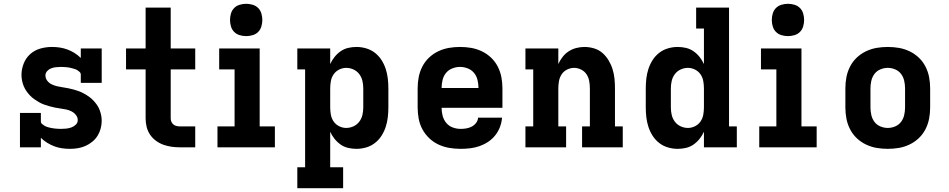

<svg xmlns="http://www.w3.org/2000/svg" viewBox="-20 -775 4990 1010"><path d="M348 8Q327 8 306 5Q285 2 265.5 -5.5Q246 -13 228 -24Q210 -35 195 -50V0H85V-181H195V-136Q195 -128 201 -123Q207 -118 213.5 -114Q220 -110 227 -107.5Q234 -105 241.5 -103.5Q249 -102 256.5 -100.5Q264 -99 271.5 -98.5Q279 -98 286.5 -97.5Q294 -97 301 -97Q315 -97 328.5 -98.5Q342 -100 355 -104.5Q368 -109 378.5 -119Q389 -129 389 -143Q389 -158 379.5 -170Q370 -182 356.5 -189Q343 -196 328.5 -199Q314 -202 299 -204Q284 -206 269.5 -209Q255 -212 240.5 -216Q226 -220 212 -225Q198 -230 185 -237.5Q172 -245 160 -253.5Q148 -262 137.5 -273Q127 -284 118.5 -296.5Q110 -309 104.5 -322.5Q99 -336 96 -351Q93 -366 93 -381Q93 -411 104.5 -440.5Q116 -470 139 -490.5Q162 -511 192 -519.5Q222 -528 253 -528Q274 -528 294.5 -525Q315 -522 335 -514.5Q355 -507 372.5 -496Q390 -485 405 -470V-520H515V-339H405V-384Q405 -391 399 -396.5Q393 -402 386.5 -406Q380 -410 373 -412Q366 -414 359 -416Q352 -418 344.5 -419.5Q337 -421 329.5 -421.5Q322 -422 314.5 -422.5Q307 -423 300 -423Q287 -423 274 -421.5Q261 -420 249 -415.5Q237 -411 228 -401Q219 -391 219 -378Q219 -363 228.5 -350.5Q238 -338 251.5 -331.5Q265 -325 279.5 -321.5Q294 -318 308.5 -316Q323 -314 338 -311Q353 -308 367.5 -304Q382 -300 395.5 -295Q409 -290 422.5 -282.5Q436 -275 448 -266.5Q460 -258 470.5 -247Q481 -236 489.5 -224Q498 -212 503.5 -198Q509 -184 512 -169.5Q515 -155 515 -140Q515 -119 509.5 -98.5Q504 -78 493 -60.5Q482 -43 465.5 -29.5Q449 -16 430 -7.5Q411 1 390 4.5Q369 8 348 8Z M928 0Q905 0 883 -3Q861 -6 840 -13.5Q819 -21 800.5 -34.5Q782 -48 769.5 -66.5Q757 -85 751.5 -107Q746 -129 746 -152V-410H643V-520H746V-735H878V-520H1007V-410H878V-152Q878 -142 882 -133.5Q886 -125 893 -119.5Q900 -114 909.5 -112Q919 -110 928 -110H1007V0Z M1124 0V-110H1214V-410H1133V-520H1346V-110H1426V0ZM1275 -585Q1258 -585 1241 -590Q1224 -595 1212 -607Q1200 -619 1195 -636Q1190 -653 1190 -670Q1190 -687 1195 -704Q1200 -721 1212 -733Q1224 -745 1241 -750Q1258 -755 1275 -755Q1292 -755 1309 -750Q1326 -745 1338 -733Q1350 -721 1355 -704Q1360 -687 1360 -670Q1360 -653 1355 -636Q1350 -619 1338 -607Q1326 -595 1309 -590Q1292 -585 1275 -585Z M1544 215V105H1585V-410H1544V-520H1717V-438Q1726 -458 1740 -475.5Q1754 -493 1772 -505.5Q1790 -518 1811.5 -523Q1833 -528 1855 -528Q1881 -528 1906.5 -520.5Q1932 -513 1952.5 -497Q1973 -481 1987 -459Q2001 -437 2009 -412.5Q2017 -388 2020 -362Q2023 -336 2023 -310V-210Q2023 -184 2020 -158Q2017 -132 2009 -107.5Q2001 -83 1987 -61Q1973 -39 1952.5 -23Q1932 -7 1906.5 0.5Q1881 8 1855 8Q1833 8 1811.5 3Q1790 -2 1772 -14.5Q1754 -27 1740 -44.5Q1726 -62 1717 -82V105H1785V215ZM1801 -102Q1821 -102 1839.5 -110.5Q1858 -119 1870 -135Q1882 -151 1886.5 -170.5Q1891 -190 1891 -210V-310Q1891 -330 1886.5 -349.5Q1882 -369 1870 -385Q1858 -401 1839.5 -409.5Q1821 -418 1801 -418Q1782 -418 1764 -409Q1746 -400 1735 -384Q1724 -368 1720.5 -348.5Q1717 -329 1717 -310V-210Q1717 -191 1720.5 -171.5Q1724 -152 1735 -136Q1746 -120 1764 -111Q1782 -102 1801 -102Z M2403 8Q2373 8 2343.5 3Q2314 -2 2287 -14.5Q2260 -27 2238 -48Q2216 -69 2202 -95Q2188 -121 2182.5 -150.5Q2177 -180 2177 -210V-310Q2177 -340 2182.5 -369Q2188 -398 2201.5 -424.5Q2215 -451 2236.5 -471.5Q2258 -492 2285 -505Q2312 -518 2341 -523Q2370 -528 2400 -528Q2430 -528 2459 -523Q2488 -518 2515 -505Q2542 -492 2563.5 -471.5Q2585 -451 2598.5 -424.5Q2612 -398 2617.5 -369Q2623 -340 2623 -310V-208H2303Q2303 -186 2308.5 -165.5Q2314 -145 2327.5 -128.5Q2341 -112 2361.5 -104.5Q2382 -97 2403 -97Q2418 -97 2433 -99.5Q2448 -102 2461.5 -109Q2475 -116 2484.5 -128.5Q2494 -141 2495 -156H2621Q2619 -131 2610 -107Q2601 -83 2585 -63Q2569 -43 2548 -29Q2527 -15 2503 -6.5Q2479 2 2453.5 5Q2428 8 2403 8ZM2303 -312H2497Q2497 -333 2492 -354Q2487 -375 2474 -391Q2461 -407 2441 -415Q2421 -423 2400 -423Q2379 -423 2359 -415Q2339 -407 2326 -391Q2313 -375 2308 -354Q2303 -333 2303 -312Z M2744 0V-110H2785V-410H2744V-520H2917V-438Q2926 -458 2939.5 -475.5Q2953 -493 2971.5 -505Q2990 -517 3011.5 -522.5Q3033 -528 3054 -528Q3080 -528 3105 -520.5Q3130 -513 3149 -496.5Q3168 -480 3181.5 -457.5Q3195 -435 3202.5 -410.5Q3210 -386 3212.5 -361Q3215 -336 3215 -310V-110H3256V0H3042V-110H3083V-310Q3083 -329 3079.5 -348.5Q3076 -368 3065.5 -384Q3055 -400 3037 -409Q3019 -418 3000 -418Q2981 -418 2963 -409Q2945 -400 2934.5 -384Q2924 -368 2920.5 -348.5Q2917 -329 2917 -310V-110H2958V0Z M3545 8Q3519 8 3493.5 0.5Q3468 -7 3447.5 -23Q3427 -39 3413 -61Q3399 -83 3391 -107.5Q3383 -132 3380 -158Q3377 -184 3377 -210V-310Q3377 -336 3380 -362Q3383 -388 3391 -412.5Q3399 -437 3413 -459Q3427 -481 3447.5 -497Q3468 -513 3493.5 -520.5Q3519 -528 3545 -528Q3567 -528 3588.5 -523Q3610 -518 3628 -505.5Q3646 -493 3660 -475.5Q3674 -458 3683 -438V-625H3642V-735H3815V-110H3856V0H3683V-82Q3674 -62 3660 -44.5Q3646 -27 3628 -14.5Q3610 -2 3588.5 3Q3567 8 3545 8ZM3599 -102Q3618 -102 3636 -111Q3654 -120 3665 -136Q3676 -152 3679.5 -171.5Q3683 -191 3683 -210V-310Q3683 -329 3679.5 -348.5Q3676 -368 3665 -384Q3654 -400 3636 -409Q3618 -418 3599 -418Q3579 -418 3560.5 -409.5Q3542 -401 3530 -385Q3518 -369 3513.5 -349.5Q3509 -330 3509 -310V-210Q3509 -190 3513.5 -170.5Q3518 -151 3530 -135Q3542 -119 3560.5 -110.5Q3579 -102 3599 -102Z M3974 0V-110H4064V-410H3983V-520H4196V-110H4276V0ZM4125 -585Q4108 -585 4091 -590Q4074 -595 4062 -607Q4050 -619 4045 -636Q4040 -653 4040 -670Q4040 -687 4045 -704Q4050 -721 4062 -733Q4074 -745 4091 -750Q4108 -755 4125 -755Q4142 -755 4159 -750Q4176 -745 4188 -733Q4200 -721 4205 -704Q4210 -687 4210 -670Q4210 -653 4205 -636Q4200 -619 4188 -607Q4176 -595 4159 -590Q4142 -585 4125 -585Z M4650 8Q4620 8 4591 3Q4562 -2 4535 -15Q4508 -28 4486.5 -48.5Q4465 -69 4451.5 -95.5Q4438 -122 4432.5 -151Q4427 -180 4427 -210V-310Q4427 -340 4432.5 -369Q4438 -398 4451.5 -424.5Q4465 -451 4486.5 -471.5Q4508 -492 4535 -505Q4562 -518 4591 -523Q4620 -528 4650 -528Q4680 -528 4709 -523Q4738 -518 4765 -505Q4792 -492 4813.5 -471.5Q4835 -451 4848.5 -424.5Q4862 -398 4867.5 -369Q4873 -340 4873 -310V-210Q4873 -180 4867.5 -151Q4862 -122 4848.5 -95.5Q4835 -69 4813.5 -48.5Q4792 -28 4765 -15Q4738 -2 4709 3Q4680 8 4650 8ZM4650 -102Q4670 -102 4689 -110Q4708 -118 4720 -134Q4732 -150 4736.5 -170Q4741 -190 4741 -210V-310Q4741 -330 4736.5 -350Q4732 -370 4720 -386Q4708 -402 4689 -410Q4670 -418 4650 -418Q4630 -418 4611 -410Q4592 -402 4580 -386Q4568 -370 4563.5 -350Q4559 -330 4559 -310V-210Q4559 -190 4563.5 -170Q4568 -150 4580 -134Q4592 -118 4611 -110Q4630 -102 4650 -102Z"/></svg>

Font: Iosevka Etoile Extrabold
Style: Regular
Weight: 800
Designer: Belleve Invis
Foundry: Belleve Invis
Version: Version 22.1.2; ttfautohint (v1.8.4)